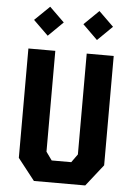

<svg xmlns="http://www.w3.org/2000/svg" viewBox="-63 -1019 746 1066"><g transform="rotate(5 310.0 -486.0)"><path d="M167 0H453L548 -120.5V-730H397.5V-168L364.5 -122H255.5L222.5 -168V-730H72.5V-120.5ZM173 -810 255.5 -891 173 -971.5 90 -891ZM447.5 -810 530 -891 447.5 -971.5 365 -891Z"/></g></svg>

Font: Monaspace Krypton
Style: Bold
Weight: 700
Designer: Riley Cran & the Lettermatic Team
Foundry: Lettermatic
Version: Version 1.200 (Monaspace Krypton)